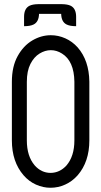

<svg xmlns="http://www.w3.org/2000/svg" viewBox="-20 -888 482 915"><path d="M220.7 6.8Q185.1 6.8 151.4 -8.3Q117.7 -23.4 92.3 -52.7Q36.6 -117.2 36.6 -218.8V-498Q36.6 -570.8 64 -620.4Q91.3 -669.9 133.8 -695.1Q176.3 -720.2 222.2 -720.2Q257.8 -720.2 291.3 -705.3Q324.7 -690.4 350.1 -662.1Q404.3 -600.1 405.8 -499V-218.8Q405.8 -117.2 350.1 -52.7Q324.2 -23.4 290.5 -8.3Q256.8 6.8 220.7 6.8ZM220.7 -64Q265.1 -64.5 296.9 -99.6Q334.5 -143.6 334.5 -218.8V-498.5Q333 -597.2 275.4 -632.8Q250 -648.9 222.2 -648.9Q194.8 -648.9 168.5 -632.8Q142.1 -616.7 125 -583.3Q107.9 -549.8 107.9 -498V-218.8Q107.9 -143.6 145.5 -99.6Q176.8 -64.5 220.7 -64ZM275.9 -868.2Q301.8 -867.7 316.4 -860.8Q342.8 -848.1 342.8 -807.6V-763.2Q314 -763.2 297.9 -771Q272.5 -783.2 271.5 -821.8H166Q165 -783.2 139.6 -771Q123.5 -763.2 94.7 -763.2V-807.6Q94.7 -848.1 121.1 -860.8Q135.7 -867.7 161.1 -868.2Z"/></svg>

Font: Greenwashing Machine
Style: Regular
Weight: 400
Designer: Tup Wanders
Foundry: Free font, DO NOT SELL
Version: Version 1.00;August 10, 2023;FontCreator 11.5.0.2430 64-bit